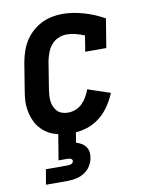

<svg xmlns="http://www.w3.org/2000/svg" viewBox="-85 -599 670 880"><g transform="rotate(-10 250.0 -159.0)"><path d="M215 8Q193 8 171 5Q149 2 129 -5.5Q109 -13 92 -26Q75 -39 63 -55.5Q51 -72 43.5 -92Q36 -112 32.5 -133.5Q29 -155 30.5 -177.5Q32 -200 36 -222L57 -352Q62 -377 70 -401Q78 -425 92 -447Q106 -469 126 -487Q146 -505 169 -516.5Q192 -528 217 -533Q242 -538 267 -538Q293 -538 319 -533.5Q345 -529 369 -522Q393 -515 416 -505Q439 -495 460 -483L438 -349H340L352 -423Q332 -431 311.5 -436.5Q291 -442 269 -442Q250 -442 231 -434Q212 -426 198.5 -410Q185 -394 178 -375Q171 -356 167 -337L146 -207Q144 -193 143 -179Q142 -165 144 -151.5Q146 -138 151.5 -126Q157 -114 166 -105Q175 -96 188 -92Q201 -88 215 -88Q233 -88 250.5 -95Q268 -102 281 -115Q294 -128 303.5 -144.5Q313 -161 319 -178L423 -143Q410 -111 390 -82Q370 -53 342 -32Q314 -11 281 -1.5Q248 8 215 8ZM57 220 69 150H169Q173 150 177.5 149.5Q182 149 186 147.5Q190 146 193.5 142.5Q197 139 197 135Q198 131 195.5 127.5Q193 124 189.5 122.5Q186 121 182 120.5Q178 120 174 120H133L153 0H235L226 54Q239 58 250.5 64.5Q262 71 270 82Q278 93 280 107Q282 121 279 135Q276 154 264.5 172Q253 190 235 201Q217 212 197 216Q177 220 157 220Z"/></g></svg>

Font: Iosevka Slab
Style: Bold Italic
Weight: 700
Italic angle: -9°
Monospace: yes
Designer: Belleve Invis
Foundry: Belleve Invis
Version: Version 11.1.0; ttfautohint (v1.8.3)